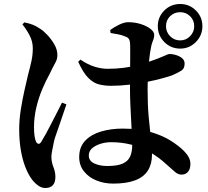

<svg xmlns="http://www.w3.org/2000/svg" viewBox="-20 -875 1040 960"><path d="M881 -632Q834 -632 801.5 -665Q769 -698 769 -744Q769 -790 801.5 -822.5Q834 -855 881 -855Q927 -855 959.5 -822.5Q992 -790 992 -744Q992 -698 959.5 -665Q927 -632 881 -632ZM546 43Q501 43 462.5 27.5Q424 12 400 -18Q376 -48 376 -90Q376 -140 406 -171.5Q436 -203 485.5 -217.5Q535 -232 592 -232Q675 -232 734.5 -214.5Q794 -197 834.5 -171Q875 -145 899 -121Q915 -105 923.5 -89Q932 -73 932 -55Q932 -30 920 -16Q908 -2 888 -2Q871 -2 856.5 -14Q842 -26 817 -49Q773 -90 728 -115Q683 -140 635.5 -152Q588 -164 536 -164Q508 -164 482.5 -156Q457 -148 440.5 -133.5Q424 -119 424 -98Q424 -70 452 -57.5Q480 -45 516 -45Q567 -45 593.5 -57Q620 -69 630.5 -92Q641 -115 641 -149Q641 -168 639.5 -199Q638 -230 636 -268.5Q634 -307 632 -348.5Q630 -390 630 -429Q630 -467 630.5 -509Q631 -551 631 -587Q631 -623 631 -641Q631 -663 628 -672.5Q625 -682 619.5 -686Q614 -690 605 -693Q589 -700 570 -703.5Q551 -707 533 -710L531 -725Q550 -739 575.5 -751.5Q601 -764 621 -764Q655 -764 684.5 -754.5Q714 -745 732.5 -730.5Q751 -716 751 -701Q751 -689 748 -680.5Q745 -672 741 -661.5Q737 -651 734 -632Q730 -614 726.5 -581Q723 -548 720.5 -508Q718 -468 718 -427Q718 -351 723.5 -290Q729 -229 734.5 -182.5Q740 -136 740 -102Q740 -55 719.5 -22.5Q699 10 656 26.5Q613 43 546 43ZM206 65Q188 65 170.5 52.5Q153 40 138 20Q120 -5 106 -41.5Q92 -78 84 -125Q76 -172 76 -229Q76 -276 84 -327Q92 -378 102.5 -424Q113 -470 120 -500Q130 -537 137 -568.5Q144 -600 144 -634Q144 -668 127.5 -699Q111 -730 92 -753L102 -763Q127 -758 144.5 -751Q162 -744 181 -731Q196 -722 216 -701Q236 -680 251.5 -653.5Q267 -627 267 -599Q267 -579 256 -560Q245 -541 228 -505Q210 -473 191.5 -429.5Q173 -386 161.5 -337Q150 -288 150 -238Q150 -215 152.5 -196.5Q155 -178 160 -167Q165 -157 172.5 -156Q180 -155 187 -167Q195 -180 209 -205Q223 -230 237.5 -259Q252 -288 266.5 -315.5Q281 -343 290 -362L312 -353Q305 -332 296 -306Q287 -280 278 -253Q269 -226 261 -204Q253 -182 250 -168Q244 -138 240.5 -120.5Q237 -103 237 -91Q237 -65 247 -40Q257 -15 257 9Q257 65 206 65ZM535 -446Q503 -446 475 -453Q447 -460 421.5 -485.5Q396 -511 371 -566L382 -577Q419 -552 453 -541.5Q487 -531 518 -531Q562 -531 599 -536Q636 -541 667 -549Q698 -557 721 -565Q774 -583 797.5 -594Q821 -605 826 -605Q853 -605 878 -592.5Q903 -580 903 -557Q903 -533 888.5 -523Q874 -513 840 -498Q823 -492 790 -483Q757 -474 714.5 -465.5Q672 -457 626 -451.5Q580 -446 535 -446ZM881 -673Q910 -673 930.5 -694Q951 -715 951 -744Q951 -774 930.5 -794Q910 -814 881 -814Q851 -814 830.5 -794Q810 -774 810 -744Q810 -715 830.5 -694Q851 -673 881 -673Z"/></svg>

Font: Noto Serif TC
Style: Bold
Weight: 700
Designer: Ryoko NISHIZUKA 西塚涼子 (kana & ideographs); Frank Grießhammer (Latin, Greek & Cyrillic); Wenlong ZHANG 张文龙 (bopomofo); San
Foundry: Adobe
Version: Version 2.002-H1;hotconv 1.1.0;makeotfexe 2.6.0